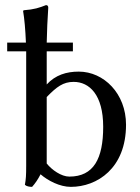

<svg xmlns="http://www.w3.org/2000/svg" viewBox="-20 -718 544 748"><path d="M264 -552H162C163 -601 165 -642 168 -688C168 -695 165 -698 159 -698C134 -688 113 -681 72 -678L70 -675C75 -646 79 -602 81 -552H8V-518H82C82 -506 82 -494 82 -482V-73C82 -34 81 -20 77 2C83 8 95 10 105 10C116 -2 128 -19 138 -39C167 -14 213 10 256 10C358 10 471 -62 471 -232C471 -354 384 -439 287 -439C239 -439 196 -426 162 -389V-518H264ZM162 -81V-340C201 -380 226 -399 267 -399C328 -399 382 -349 382 -224C382 -100 345 -30 250 -30C219 -30 182 -56 162 -81Z"/></svg>

Font: Libertinus Sans
Style: Regular
Weight: 400
Designer: Philipp H. Poll, Khaled Hosny
Foundry: Caleb Maclennan
Version: Version 7.050;RELEASE